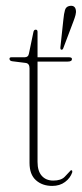

<svg xmlns="http://www.w3.org/2000/svg" viewBox="-20 -618 277 647"><path d="M66 -406 22 -411.5Q12 -412.5 12 -420Q12 -425 18.5 -425H63Q75.5 -425 77.5 -437.5L92.5 -509.5Q94 -518 100.5 -518Q106.5 -518 106.5 -510.5V-425H212.5Q222.5 -425 222.5 -419Q222.5 -410.5 208 -410.5H106.5V-72.5Q106.5 -41.5 120.8 -25.5Q135 -9.5 159.5 -9.5Q185.5 -9.5 197.8 -22Q210 -34.5 218.5 -44Q224.5 -46 223.5 -37.5Q217 -18 199.2 -4.8Q181.5 8.5 156 8.5Q122.5 8.5 101 -10.8Q79.5 -30 79.5 -69V-388Q79.5 -404.5 66 -406ZM193.5 -551.5Q195.5 -572.5 199 -584.2Q202.5 -596 214.5 -598Q232.5 -601 235.5 -584.5Q237 -577 234.5 -567.5Q232 -558 228 -547.5L193 -455Q191 -450 187 -450.5Q183 -451 183.5 -458.5Z"/></svg>

Font: Fraunces 144pt Soft Thin
Style: Regular
Weight: 100
Version: Version 1.000;[0bf87f6ff]